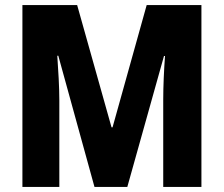

<svg xmlns="http://www.w3.org/2000/svg" viewBox="-20 -734 878 754"><path d="M351 0H480L624 -514H628C624 -459 621 -396 621 -342V0H771V-714H556L422 -234H418L283 -714H68V0H213V-340C213 -392 209 -457 205 -515H209Z"/></svg>

Font: Noto Sans Georgian Condensed ExtraBold
Style: Regular
Weight: 800
Width: 3
Designer: Monotype Design Team, Akaki Razmadze
Foundry: Google LLC
Version: Version 2.005